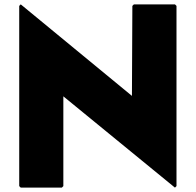

<svg xmlns="http://www.w3.org/2000/svg" viewBox="-20 -852 896 879"><path d="M68 0 75 7H263L270 0V-411L781 7L788 0V-825L781 -832H593L586 -825L584 -413L75 -832L68 -825Z"/></svg>

Font: Hussar Woodtype
Style: Blk
Weight: 900
Foundry: Cannot Into Space Fonts
Version: Version 1.07